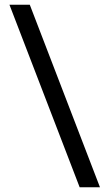

<svg xmlns="http://www.w3.org/2000/svg" viewBox="-20 -731 451 812"><path d="M402.8 61 106 -710.9H20L316.9 61Z"/></svg>

Font: Vazirmatn
Style: Regular
Weight: 400
Designer: Saber Rastikerdar
Foundry: Saber Rastikerdar
Version: Version 33.003